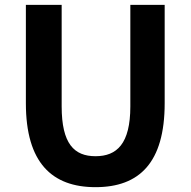

<svg xmlns="http://www.w3.org/2000/svg" viewBox="-20 -760 788 794"><path d="M375 14C556 14 661 -87 661 -333V-740H519V-320C519 -165 463 -114 375 -114C287 -114 235 -165 235 -320V-740H87V-333C87 -87 195 14 375 14Z"/></svg>

Font: Bithumb Trading Sans Bold
Style: Bold
Weight: 700
Designer: Ham Hyungwon
Foundry: Bithumb
Version: Version 0.500;FEAKit 1.0